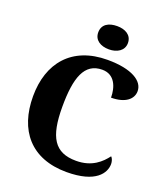

<svg xmlns="http://www.w3.org/2000/svg" viewBox="-167 -1054 1024 1179"><g transform="rotate(20 345.0 -464.5)"><path d="M394 -787C446 -787 491 -813 491 -863C491 -916 446 -939 394 -939C339 -939 297 -916 297 -863C297 -813 339 -787 394 -787ZM407 10C598 10 648 -71 648 -130C648 -146 642 -166 632 -175C598 -130 543 -75 438 -75C297 -75 246 -160 246 -358C246 -548 283 -656 400 -656C482 -656 508 -580 508 -513C601 -513 648 -554 648 -606C648 -672 569 -724 410 -724C176 -724 55 -574 55 -358C55 -137 173 10 407 10Z"/></g></svg>

Font: Noto Serif Malayalam ExtraBold
Style: Regular
Weight: 800
Designer: Indian type Foundry, Jelle Bosma, Monotype Design Team
Foundry: Monotype Imaging Inc.
Version: Version 2.104